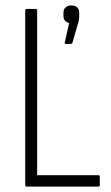

<svg xmlns="http://www.w3.org/2000/svg" viewBox="-20 -688 408 708"><path d="M79 0Q73 0 73 -6V-649Q73 -655 79 -655H112Q115 -655 116 -653.5Q117 -652 117 -649V-42H343Q348 -42 348 -36V-6Q348 0 343 0ZM222 -526Q218 -526 219 -532L235 -603Q226 -605 220 -611.5Q214 -618 214 -629V-641Q214 -654 222 -661Q230 -668 242 -668Q257 -668 264.5 -661Q272 -654 272 -641V-628Q272 -621 270.5 -612.5Q269 -604 266 -596L247 -530Q244 -526 241 -526Z"/></svg>

Font: Sofia Sans Condensed Light
Style: Regular
Weight: 300
Designer: Botio Nikoltchev, Ani Petrova
Foundry: lettersoup
Version: Version 4.101